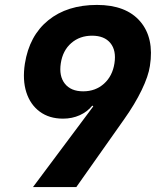

<svg xmlns="http://www.w3.org/2000/svg" viewBox="-20 -760 640 780"><path d="M374 -740Q492 -740 549.5 -673Q607 -606 589 -492Q583 -451 555.5 -394Q528 -337 484 -275L290 0H114L359 -328L355 -331Q335 -306 304 -292Q273 -278 236 -278Q180 -278 141.5 -306.5Q103 -335 87 -385Q71 -435 81 -501Q99 -615 176 -677.5Q253 -740 374 -740ZM354 -615Q304 -615 269.5 -585Q235 -555 227 -503Q219 -451 243.5 -420Q268 -389 318 -389Q368 -389 402.5 -420Q437 -451 445 -503Q453 -555 428.5 -585Q404 -615 354 -615Z"/></svg>

Font: JetBrains Mono NL ExtraBold
Style: Italic
Weight: 800
Italic angle: -9°
Monospace: yes
Designer: Philipp Nurullin, Konstantin Bulenkov
Foundry: JetBrains
Version: Version 2.305; ttfautohint (v1.8.4.7-5d5b)